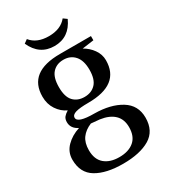

<svg xmlns="http://www.w3.org/2000/svg" viewBox="-203 -734 907 1030"><g transform="rotate(-30 250.0 -219.0)"><path d="M23 45Q23 -2 56 -35.5Q89 -69 139 -85Q98 -105 98 -144Q98 -164 107.5 -175.5Q117 -187 134 -197Q99 -213 76 -247.5Q53 -282 53 -328Q53 -480 249 -480H441V-454L369 -444Q402 -426 424 -395Q446 -364 446 -328Q446 -177 249 -177Q197 -177 171.5 -169.5Q146 -162 146 -144Q146 -111 249 -111Q349 -110 412.5 -71Q476 -32 476 45Q476 127 415 163.5Q354 200 249 200Q145 200 84 163.5Q23 127 23 45ZM344 -328Q344 -385 318 -414.5Q292 -444 249 -444Q206 -444 180.5 -416Q155 -388 155 -328Q155 -268 180.5 -241Q206 -214 249 -214Q292 -214 318 -241.5Q344 -269 344 -328ZM374 45Q374 -4 344.5 -32.5Q315 -61 259 -69L206 -74Q167 -58 146 -29.5Q125 -1 125 45Q125 102 158.5 130.5Q192 159 249 159Q307 159 340.5 130.5Q374 102 374 45ZM113 -622 135 -638Q172 -592 246 -592Q320 -592 357 -638L379 -622Q338 -531 246 -531Q154 -531 113 -622Z"/></g></svg>

Font: El Messiri Medium
Style: Regular
Weight: 500
Designer: Mohamed Gaber
Foundry: Kief Type Foundry
Version: Version 2.007